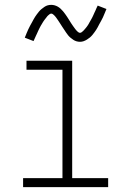

<svg xmlns="http://www.w3.org/2000/svg" viewBox="-20 -770 540 790"><path d="M75 0V-37H237V-483H89V-520H277V-37H425V0ZM309 -598Q302 -598 295 -600Q288 -602 282 -606Q276 -610 270.5 -614.5Q265 -619 260.5 -624.5Q256 -630 252 -636Q248 -642 244 -648Q240 -654 236 -660Q232 -666 228 -672.5Q224 -679 219.5 -685.5Q215 -692 211.5 -697Q208 -702 202 -708Q196 -714 191 -714Q187 -714 184 -711.5Q181 -709 178 -706.5Q175 -704 171.5 -699Q168 -694 166 -692Q164 -690 162.5 -687.5Q161 -685 159 -682.5Q157 -680 155.5 -677Q154 -674 152 -671Q150 -668 148 -664.5Q146 -661 144 -657Q142 -653 140 -649Q138 -645 136 -640.5Q134 -636 132 -631.5Q130 -627 127.5 -622Q125 -617 123 -612Q121 -607 118 -601L82 -615Q86 -625 89.5 -633.5Q93 -642 96.5 -649.5Q100 -657 104 -664.5Q108 -672 111.5 -678Q115 -684 118 -690Q121 -696 124.5 -701Q128 -706 131.5 -711Q135 -716 140 -722Q145 -728 150.5 -732.5Q156 -737 162.5 -741.5Q169 -746 176 -748Q183 -750 191 -750Q198 -750 205 -748Q212 -746 218 -742.5Q224 -739 229.5 -734Q235 -729 239.5 -723.5Q244 -718 248 -712.5Q252 -707 256 -701Q260 -695 264 -688.5Q268 -682 272 -675.5Q276 -669 280.5 -663Q285 -657 288.5 -652Q292 -647 298 -641Q304 -635 309 -635Q313 -635 316 -637.5Q319 -640 322 -642.5Q325 -645 328.5 -649.5Q332 -654 334 -656Q336 -658 337.5 -660.5Q339 -663 341 -665.5Q343 -668 344.5 -671Q346 -674 348 -677.5Q350 -681 352 -684.5Q354 -688 356 -691.5Q358 -695 360 -699Q362 -703 364 -707.5Q366 -712 368 -716.5Q370 -721 372.5 -726Q375 -731 377 -736.5Q379 -742 382 -747L418 -733Q414 -724 410.5 -715Q407 -706 403.5 -698.5Q400 -691 396 -684Q392 -677 388.5 -670.5Q385 -664 382 -658Q379 -652 375.5 -647Q372 -642 368.5 -637Q365 -632 360 -626Q355 -620 349.5 -615.5Q344 -611 337.5 -607Q331 -603 324 -600.5Q317 -598 309 -598Z"/></svg>

Font: Iosevka SS04 Extralight
Style: Regular
Weight: 200
Monospace: yes
Designer: Belleve Invis
Foundry: Belleve Invis
Version: Version 19.0.0; ttfautohint (v1.8.4)